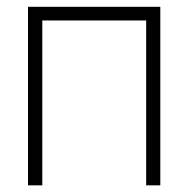

<svg xmlns="http://www.w3.org/2000/svg" viewBox="-20 -556 565 576"><path d="M460.9 -535.6V0H418.5V-494.6H106.9V0H64V-535.6Z"/></svg>

Font: Inter Display Extra Light
Style: Regular
Weight: 200
Designer: Rasmus Andersson
Foundry: rsms
Version: Version 4.000;git-4fc901f